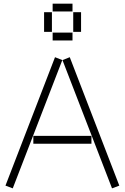

<svg xmlns="http://www.w3.org/2000/svg" viewBox="-20 -1022 687 1054"><path d="M269 -959H378V-1002H269ZM222 -847H265V-955H222ZM382 -847H425V-955H382ZM269 -800H378V-843H269ZM10 -3 50 12 322 -692 282 -708ZM323 -692 595 12 635 -3 363 -708ZM163 -233H482V-276H163Z"/></svg>

Font: Anthony
Style: Regular
Weight: 400
Designer: Sun Young Oh
Foundry: Velvetyne Type Foundry
Version: Version 1.000;hotconv 1.0.109;makeotfexe 2.5.65596